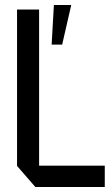

<svg xmlns="http://www.w3.org/2000/svg" viewBox="-20 -746 445 766"><path d="M121 0 48 -84V-85H398V0ZM48 -85V-708H136V-85ZM186 -568 195 -726H264V-725L228 -568Z"/></svg>

Font: Foldit
Style: Regular
Weight: 400
Version: Version 1.003